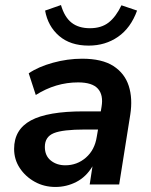

<svg xmlns="http://www.w3.org/2000/svg" viewBox="-20 -732 601 762"><path d="M200 10Q155 10 118 -10.5Q81 -31 58.5 -65Q36 -99 36 -141Q36 -218 102.5 -254Q169 -290 311 -290H380L383 -308Q391 -355 368.5 -380Q346 -405 290 -405Q201 -405 122 -355L94 -441Q132 -467 190 -483Q248 -499 306 -499Q385 -499 430 -470Q475 -441 491 -391Q507 -341 497 -277L453 0H336L347 -72Q322 -30 283 -10Q244 10 200 10ZM239 -76Q286 -76 321 -106.5Q356 -137 364 -189L369 -218H317Q229 -218 193.5 -203.5Q158 -189 158 -149Q158 -114 181.5 -95Q205 -76 239 -76ZM332 -551Q259 -551 214.5 -589.5Q170 -628 159 -690L222 -712Q236 -664 264 -642Q292 -620 337 -620Q382 -620 411 -642.5Q440 -665 462 -711L524 -690Q499 -621 448.5 -586Q398 -551 332 -551Z"/></svg>

Font: Nunito Sans
Style: Bold Italic
Weight: 700
Italic angle: -9°
Designer: Vernon Adams
Foundry: Vernon Adams
Version: Version 3.006; ttfautohint (v1.8.3)